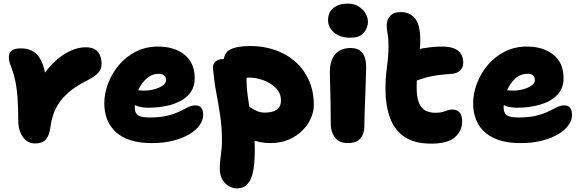

<svg xmlns="http://www.w3.org/2000/svg" viewBox="-20 -783 3219 1064"><path d="M173 12Q146 12 125.5 -4Q105 -20 93 -49Q81 -78 81 -115Q81 -185 77.5 -237Q74 -289 66 -329.5Q58 -370 45 -403Q35 -429 32 -441.5Q29 -454 29 -468Q29 -489 44.5 -502Q60 -515 95 -515Q127 -515 151.5 -504.5Q176 -494 194 -470Q212 -446 224 -404.5Q236 -363 242 -300L174 -278Q196 -333 227.5 -377.5Q259 -422 297 -454Q335 -486 375.5 -503.5Q416 -521 455 -521Q501 -521 522 -496Q543 -471 543 -429Q543 -400 524.5 -379.5Q506 -359 463 -337Q409 -310 372 -280.5Q335 -251 312 -219Q289 -187 277 -153Q265 -119 260 -82Q255 -44 243.5 -23.5Q232 -3 214.5 4.5Q197 12 173 12Z M822 10Q753 10 703 -6Q653 -22 621 -52Q589 -82 573.5 -122Q558 -162 558 -210Q558 -265 579 -320.5Q600 -376 639 -422.5Q678 -469 733 -497Q788 -525 856 -525Q916 -525 961.5 -505Q1007 -485 1033 -446Q1059 -407 1059 -349Q1059 -306 1038.5 -275Q1018 -244 982 -224.5Q946 -205 899.5 -195.5Q853 -186 800 -186Q748 -186 717.5 -207Q687 -228 687 -256Q687 -271 694 -278.5Q701 -286 717 -286Q728 -286 742.5 -283.5Q757 -281 781 -281Q809 -281 836 -288.5Q863 -296 881.5 -309Q900 -322 900 -338Q900 -356 890.5 -365Q881 -374 859 -374Q830 -374 806 -358Q782 -342 764 -315.5Q746 -289 736.5 -255.5Q727 -222 727 -187Q727 -168 734.5 -155.5Q742 -143 760 -137.5Q778 -132 809 -132Q868 -132 908 -142Q948 -152 975 -165.5Q1002 -179 1022.5 -189Q1043 -199 1063 -199Q1085 -199 1095.5 -185.5Q1106 -172 1106 -145Q1106 -117 1086 -89Q1066 -61 1029 -39Q992 -17 939.5 -3.5Q887 10 822 10Z M1477 10Q1416 10 1367 -13.5Q1318 -37 1289.5 -76Q1261 -115 1261 -161Q1261 -180 1276 -196Q1291 -212 1309 -212Q1326 -212 1341 -204Q1356 -196 1371.5 -185.5Q1387 -175 1405.5 -167Q1424 -159 1448 -159Q1488 -159 1512.5 -174.5Q1537 -190 1537 -227Q1537 -258 1520 -281.5Q1503 -305 1476 -321Q1449 -337 1418.5 -345Q1388 -353 1361 -353Q1351 -353 1342 -350.5Q1333 -348 1313 -348Q1291 -348 1269 -360Q1247 -372 1233 -392.5Q1219 -413 1219 -437Q1219 -491 1257 -509.5Q1295 -528 1368 -528Q1439 -528 1502.5 -506.5Q1566 -485 1614.5 -443Q1663 -401 1691 -340Q1719 -279 1719 -200Q1719 -164 1702.5 -127Q1686 -90 1655 -59Q1624 -28 1579 -9Q1534 10 1477 10ZM1292 261Q1271 261 1249 249Q1227 237 1212.5 212.5Q1198 188 1198 151Q1198 127 1200 109.5Q1202 92 1204 75.5Q1206 59 1208 41Q1210 23 1210 -2Q1210 -78 1200 -143.5Q1190 -209 1178 -272.5Q1166 -336 1160 -406Q1159 -428 1174.5 -442Q1190 -456 1215 -456Q1248 -456 1278 -442.5Q1308 -429 1327 -407Q1346 -385 1346 -358Q1346 -301 1353 -250Q1360 -199 1369 -151Q1378 -103 1385 -54.5Q1392 -6 1392 46Q1392 83 1389 120.5Q1386 158 1376.5 190Q1367 222 1347 241.5Q1327 261 1292 261Z M1908 10Q1874 10 1853.5 -4.5Q1833 -19 1823 -44Q1813 -69 1813 -98Q1813 -158 1812 -199.5Q1811 -241 1810.5 -271.5Q1810 -302 1809 -329Q1808 -356 1808 -386Q1808 -422 1819.5 -452Q1831 -482 1857 -499.5Q1883 -517 1924 -517Q1964 -517 1986 -492.5Q2008 -468 2009 -415Q2009 -396 2008 -362.5Q2007 -329 2005.5 -289Q2004 -249 2002.5 -208.5Q2001 -168 2000 -134Q1999 -100 1999 -79Q1999 -41 1977 -15.5Q1955 10 1908 10ZM1921 -574Q1865 -574 1831.5 -602.5Q1798 -631 1798 -671Q1798 -716 1828.5 -739.5Q1859 -763 1907 -763Q1943 -763 1968 -747Q1993 -731 2006 -708Q2019 -685 2019 -662Q2019 -630 1996.5 -602Q1974 -574 1921 -574Z M2369 13Q2277 13 2221 -25Q2165 -63 2140.5 -132Q2116 -201 2116 -292Q2116 -341 2120.5 -379Q2125 -417 2129 -452.5Q2133 -488 2133 -530Q2133 -570 2128 -595Q2123 -620 2123 -644Q2123 -672 2141.5 -694Q2160 -716 2201 -716Q2251 -716 2280 -681Q2309 -646 2309 -558Q2309 -533 2306 -505Q2303 -477 2299 -445.5Q2295 -414 2292 -377.5Q2289 -341 2289 -298Q2289 -246 2301 -215Q2313 -184 2336.5 -171Q2360 -158 2395 -158Q2418 -158 2433 -162.5Q2448 -167 2460 -171.5Q2472 -176 2486 -176Q2513 -176 2527 -160Q2541 -144 2541 -110Q2541 -58 2501 -22.5Q2461 13 2369 13ZM2265 -327Q2219 -308 2193.5 -329.5Q2168 -351 2168 -391Q2168 -423 2179 -449Q2190 -475 2236 -492Q2264 -502 2296.5 -509.5Q2329 -517 2363 -521Q2397 -525 2428 -525Q2473 -525 2499 -513.5Q2525 -502 2536 -482Q2547 -462 2547 -436Q2547 -408 2529.5 -392Q2512 -376 2485 -374Q2439 -371 2403.5 -366Q2368 -361 2336 -352Q2304 -343 2265 -327Z M2866 10Q2774 10 2715.5 -18.5Q2657 -47 2629.5 -96.5Q2602 -146 2602 -210Q2602 -265 2623 -320.5Q2644 -376 2683 -422.5Q2722 -469 2777 -497Q2832 -525 2900 -525Q2990 -525 3046.5 -480Q3103 -435 3103 -349Q3103 -292 3067.5 -256Q3032 -220 2973 -203Q2914 -186 2844 -186Q2792 -186 2761.5 -207Q2731 -228 2731 -256Q2731 -271 2738 -278.5Q2745 -286 2761 -286Q2772 -286 2786.5 -283.5Q2801 -281 2825 -281Q2853 -281 2880 -288.5Q2907 -296 2925.5 -309Q2944 -322 2944 -338Q2944 -356 2934.5 -365Q2925 -374 2903 -374Q2864 -374 2834.5 -347Q2805 -320 2788 -277Q2771 -234 2771 -187Q2771 -168 2778.5 -155.5Q2786 -143 2804 -137.5Q2822 -132 2853 -132Q2912 -132 2952 -142Q2992 -152 3019 -165.5Q3046 -179 3066.5 -189Q3087 -199 3107 -199Q3129 -199 3139.5 -185.5Q3150 -172 3150 -145Q3150 -117 3130 -89Q3110 -61 3073 -39Q3036 -17 2983.5 -3.5Q2931 10 2866 10Z"/></svg>

Font: Shantell Sans ExtraBold
Style: Regular
Weight: 800
Designer: Stephen Nixon, Anya Danilova, Shantell Martin
Foundry: Arrow Type
Version: Version 1.011;[c5ecc13dd]